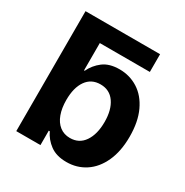

<svg xmlns="http://www.w3.org/2000/svg" viewBox="-165 -839 942 980"><g transform="rotate(30 305.5 -349.0)"><path d="M499 -602.5H204.1V-441.4H208Q227.1 -481.9 263.2 -509.5Q299.3 -537.1 359.4 -537.1Q419.4 -537.1 468.5 -506.1Q517.6 -475.1 546.4 -413.8Q575.2 -352.5 575.2 -264.6Q575.2 -178.7 546.9 -116.9Q518.6 -55.2 469.7 -23.2Q420.9 8.8 359.4 8.8Q300.3 8.8 263.4 -18.3Q226.6 -45.4 208 -85H202.1V0H59.6V-707H499ZM313.5 -106.4Q367.7 -106.4 397.2 -149.9Q426.8 -193.4 426.8 -265.6Q426.8 -336.9 397.2 -379.4Q367.7 -421.9 313.5 -421.9Q259.8 -421.9 230.5 -380.1Q201.2 -338.4 201.2 -265.6Q201.2 -217.8 214.4 -181.9Q227.5 -146 252.9 -126.2Q278.3 -106.4 313.5 -106.4Z"/></g></svg>

Font: Pretendard
Style: Bold
Weight: 700
Designer: Base glyphs from Inter by Rasmus Andersson; Hangeul glyphs from Noto Sans CJK(Source Han Sans) by Jang Soo-young and Kan
Foundry: Kil Hyung-jin
Version: Version 1.309